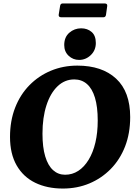

<svg xmlns="http://www.w3.org/2000/svg" viewBox="-20 -1076 790 1112"><path d="M344 16Q253 16 184 -17.5Q115 -51 76.5 -118Q38 -185 38 -283Q38 -376 67.5 -452Q97 -528 150.5 -582.5Q204 -637 275 -666.5Q346 -696 428 -696Q571 -696 652.5 -620.5Q734 -545 734 -398Q734 -304 704.5 -228Q675 -152 621.5 -97.5Q568 -43 497.5 -13.5Q427 16 344 16ZM357 -64Q399 -64 433.5 -86.5Q468 -109 493.5 -151Q519 -193 532.5 -250.5Q546 -308 546 -378Q546 -457 530 -510Q514 -563 483.5 -589.5Q453 -616 410 -616Q355 -616 313.5 -576.5Q272 -537 249 -466Q226 -395 226 -302Q226 -223 242 -170Q258 -117 287.5 -90.5Q317 -64 357 -64ZM438 -729Q403 -729 377.5 -753Q352 -777 352 -815Q352 -861 381.5 -886.5Q411 -912 450 -912Q486 -912 510.5 -891Q535 -870 535 -827Q535 -785 506 -757Q477 -729 438 -729ZM328 -1041Q330 -1056 343 -1056H586Q603 -1056 601 -1041L594 -991Q592 -976 579 -976H335Q318 -976 320 -991Z"/></svg>

Font: Alkatra
Style: Bold
Weight: 700
Designer: Suman Bhandary
Version: Version 1.100;gftools[0.9.22]